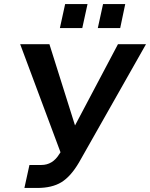

<svg xmlns="http://www.w3.org/2000/svg" viewBox="-20 -929 744 952"><path d="M277 -790 303 -909H414L388 -790ZM465 -790 491 -909H601L576 -790ZM101 3 126 -111H185Q241 -111 274 -165L280 -174L80 -710H225L352 -307L565 -710H704L372 -124Q331 -54 284.5 -25.5Q238 3 164 3Z"/></svg>

Font: Raleway-v4020
Style: Bold Italic
Weight: 700
Italic angle: -12°
Designer: Matt McInerney, Pablo Impallari, Rodrigo Fuenzalida
Foundry: Matt McInerney, Pablo Impallari, Rodrigo Fuenzalida
Version: Version 4.020;PS 004.020;hotconv 1.0.88;makeotf.lib2.5.64775